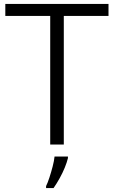

<svg xmlns="http://www.w3.org/2000/svg" viewBox="-20 -734 579 975"><path d="M304 0H235V-653H7V-714H531V-653H304ZM325 69Q320 90 309 117Q298 144 283 171Q268 198 252 221H214V211Q222 195 231 167.5Q240 140 247.5 111Q255 82 257 61H325Z"/></svg>

Font: Noto Sans Syriac Eastern Light
Style: Regular
Weight: 300
Designer: Patrick Giasson and the Monotype Design Team
Foundry: Monotype Imaging Inc.
Version: Version 3.001